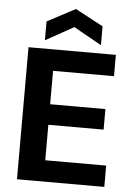

<svg xmlns="http://www.w3.org/2000/svg" viewBox="-61 -968 706 1014"><g transform="rotate(5 292.0 -461.5)"><path d="M68 0V-700H531V-587H208V-410H501V-301H208V-113H531V0ZM151 -744V-844L300 -923L448 -844V-744L300 -827Z"/></g></svg>

Font: DM Sans 17pt ExtraBold
Style: Regular
Weight: 800
Version: Version 4.004;gftools[0.9.30]